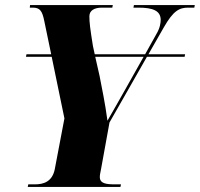

<svg xmlns="http://www.w3.org/2000/svg" viewBox="-20 -734 785 754"><path d="M89 0H453L455 -10H433C397 -10 372 -13 372 -39C372 -48 374 -55 377 -71L410 -253L557 -511H705L707 -521H563L623 -626C661 -693 685 -704 719 -704H743L745 -714H506L504 -704H524C580 -704 611 -692 611 -656C611 -645 609 -625 594 -600L550 -521H352L345 -553C334 -622 331 -645 331 -670C331 -693 351 -704 380 -704H421L423 -714H98L97 -704H109C137 -704 146 -691 154 -651L181 -521H84L82 -511H183L233 -269L195 -69C185 -21 152 -10 117 -10H91ZM371 -436 354 -511H544L472 -383C444 -333 422 -295 402 -260C392 -334 381 -383 371 -436Z"/></svg>

Font: Noto Serif Display Condensed Black
Style: Italic
Weight: 900
Width: 3
Italic angle: -12°
Designer: Monotype Design Team
Foundry: Monotype Imaging Inc.
Version: Version 2.009